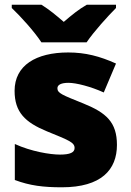

<svg xmlns="http://www.w3.org/2000/svg" viewBox="-20 -786 557 816"><path d="M156 -606H348C379 -652 439 -718 473 -752V-766H349C314 -746 286 -723 251 -693C216 -723 191 -744 156 -766H30V-752C68 -716 126 -652 156 -606ZM477 -170C477 -267 431 -307 335 -346C243 -383 224 -390 224 -411C224 -426 241 -434 271 -434C304 -434 366 -418 421 -393L473 -516C404 -547 343 -563 270 -563C133 -563 42 -508 42 -400C42 -309 87 -266 179 -228C272 -190 297 -181 297 -157C297 -138 278 -129 235 -129C193 -129 113 -142 43 -174V-21C107 3 164 10 243 10C411 10 477 -65 477 -170Z"/></svg>

Font: Noto Sans Gujarati Black
Style: Regular
Weight: 900
Designer: Jelle Bosma - Monotype Design Team, Universal Thirst
Foundry: Monotype Imaging Inc.
Version: Version 2.106